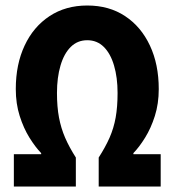

<svg xmlns="http://www.w3.org/2000/svg" viewBox="-20 -684 640 704"><path d="M30.8 0V-118.6H130.9V-122.6Q109.6 -144.6 88 -179.2Q66.5 -213.8 52.2 -258.8Q37.9 -303.8 37.9 -357.5Q37.9 -448.1 70.3 -517Q102.6 -586 161.7 -624.9Q220.7 -663.8 300 -663.8Q380.1 -663.8 438.7 -624.9Q497.4 -586 529.7 -517Q562.1 -448.1 562.1 -357.5Q562.1 -303.8 547.8 -258.8Q533.5 -213.8 512 -179.2Q490.6 -144.6 469.1 -122.6V-118.6H569.2V0H341.9V-106.4Q366.2 -144.1 381.7 -179Q397.1 -214 404.1 -253.1Q411.1 -292.2 411.1 -343.1Q411.1 -399.7 398.2 -443.5Q385.4 -487.4 360.6 -512Q335.9 -536.5 300 -536.5Q264.1 -536.5 239.4 -512Q214.6 -487.4 201.8 -443.5Q188.9 -399.7 188.9 -343.1Q188.9 -292.2 196.3 -253.1Q203.7 -214 218.8 -179Q234 -144.1 258.1 -106.4V0Z"/></svg>

Font: Source Code Pro ExtraLight
Style: Regular
Weight: 200
Monospace: yes
Designer: Paul D. Hunt, Teo Tuominen
Foundry: Adobe
Version: Version 1.026;hotconv 1.1.0;makeotfexe 2.6.0